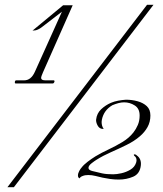

<svg xmlns="http://www.w3.org/2000/svg" viewBox="-20 -752 683 803"><path d="M11 31 595 -732H622L38 31ZM45 -403Q42 -403 42 -407Q42 -416 48 -416H81Q110 -416 126 -452L239 -703L153 -637Q148 -633 138.5 -628.5Q129 -624 116 -624L244 -730H284L160 -450Q152 -432 152 -426Q152 -416 170 -416H205Q208 -416 208 -412Q208 -410 206 -406.5Q204 -403 201 -403ZM313 -6Q306 -9 306 -18Q306 -27 311.5 -37Q317 -47 321 -51Q330 -63 346.5 -75.5Q363 -88 379 -98Q404 -113 434 -127Q464 -141 492 -158Q520 -175 538 -198Q549 -212 556.5 -229.5Q564 -247 564 -269Q564 -298 543.5 -311Q523 -324 499 -324Q487 -324 474.5 -320.5Q462 -317 450 -312Q414 -291 406 -251Q406 -249 405.5 -246.5Q405 -244 405 -242Q405 -225 413 -214Q413 -214 413.5 -214Q414 -214 414 -213H412Q411 -213 408 -213Q405 -213 403 -214Q393 -217 387 -229.5Q381 -242 382 -252Q385 -278 403 -295Q421 -312 444 -322Q458 -328 474.5 -331Q491 -334 507 -335Q532 -335 555.5 -328.5Q579 -322 594 -308Q609 -294 609 -269Q609 -242 597 -220.5Q585 -199 565 -182Q542 -162 509.5 -146Q477 -130 444 -115.5Q411 -101 384 -84Q377 -80 363.5 -69.5Q350 -59 350 -50Q350 -41 365 -37Q389 -31 407 -27Q425 -23 453 -23Q468 -23 488 -27.5Q508 -32 525.5 -42.5Q543 -53 549 -71Q551 -77 551 -82Q551 -94 541 -101Q537 -108 545 -106Q549 -106 552 -102Q572 -88 569 -60Q565 -25 537 -13Q509 -1 477 -1Q458 -1 440.5 -3.5Q423 -6 409 -9Q396 -12 380 -16Q364 -20 349 -20Q335 -20 326 -16Q322 -15 318 -12Q314 -9 313 -6Z"/></svg>

Font: MonteCarlo
Style: Regular
Weight: 400
Designer: Robert E. Leuschke
Foundry: Robert E. Leuschke
Version: Version 1.010; ttfautohint (v1.8.3)